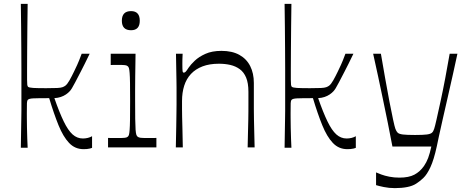

<svg xmlns="http://www.w3.org/2000/svg" viewBox="-20 -760 2396 990"><path d="M87.4 1.7Q88.4 -54.9 88.9 -91.5Q89.4 -128.1 89.9 -151Q90.4 -173.9 90.4 -190.3Q90.4 -206.7 90.4 -221.7Q90.4 -236.7 90.4 -257.7Q90.4 -278.7 90.4 -316Q90.4 -353.3 90.4 -402.7Q90.4 -452.1 89.9 -508.4Q89.4 -564.7 88.9 -624.1Q88.4 -683.4 87.4 -740H122.6Q121.6 -682.1 121.1 -619.9Q120.6 -557.6 120.1 -500.7Q119.6 -443.9 119.6 -403.1Q119.6 -362.3 119.6 -348.6Q119.6 -330.1 120.6 -323.1Q121.7 -316.1 124.4 -312.6Q130.1 -307.9 151.2 -306.6Q172.3 -305.3 217.9 -305.3Q256.3 -305.3 275.1 -306.3Q293.9 -307.3 302.1 -310.4Q310.4 -313.4 316.6 -317.9Q327.1 -325.7 338.7 -346.4Q350.3 -367.1 361.6 -390.6Q372.9 -413.7 378 -425.4Q383.1 -437.1 387.9 -448.6Q392.6 -460.1 401.1 -482.9H442.3Q415 -426.1 396.6 -390.9Q378.3 -355.7 367.7 -335.4Q357.1 -315 350.9 -305.1Q344.7 -295.1 339.9 -290Q332.1 -281.3 320.2 -273.1Q308.3 -264.9 293.1 -259.9Q278 -254.9 260.4 -254Q286 -180.4 308.4 -134.3Q330.7 -88.1 354.1 -67Q377.6 -45.9 407.3 -45.9Q420.6 -45.9 433.3 -49.1Q446 -52.4 454.7 -57.7V2.4Q450.9 4 443.6 5.9Q436.4 7.7 428.3 8.4Q420.1 9.1 410.7 9.1Q366.6 9.1 336.1 -23.1Q305.6 -55.3 281.6 -114.6Q257.6 -173.9 233.6 -253.9Q174.7 -253.9 151.6 -252.8Q128.6 -251.7 123.4 -245Q119.4 -240.6 118.9 -228.1Q118.4 -215.7 118.4 -176.4Q118.4 -171.6 118.5 -150.9Q118.6 -130.1 119.1 -101.9Q119.7 -73.7 120.6 -45.7Q121.6 -17.7 122.6 1.7Z M537.1 0V-48.7Q551.6 -48.6 563.9 -48.4Q576.3 -48.3 586.3 -48.3Q614.3 -48.3 624.3 -49.6Q634.3 -50.9 638.6 -55Q642.7 -58.1 644.9 -65.1Q647 -72 648.4 -90.2Q649.9 -108.4 650.4 -143.4Q650.9 -178.4 650.9 -237.9Q650.9 -296.4 650.4 -331.1Q649.9 -365.7 648.4 -383.6Q647 -401.4 644.9 -408.4Q642.7 -415.4 638.6 -418.6Q634.3 -422.7 624.9 -424Q615.6 -425.3 591 -425.3Q582.1 -425.3 572.6 -425.2Q563 -425.1 550.9 -424.9V-482.9H678.9Q678.7 -465.7 678.2 -433.9Q677.7 -402 677.2 -365.4Q676.7 -328.9 676.7 -296.7Q676.7 -264.6 676.7 -246.1Q676.7 -183.6 677.2 -146.9Q677.7 -110.1 679.1 -91.2Q680.6 -72.3 683.1 -65.2Q685.7 -58.1 689.9 -55Q695 -50.9 704.6 -49.6Q714.3 -48.3 743.1 -48.3Q752.6 -48.3 763.2 -48.4Q773.9 -48.6 786.4 -48.7V0ZM655.7 -604.1Q608.3 -604.1 608.3 -653Q608.3 -702.7 655.7 -702.7Q700.7 -702.7 700.7 -653Q700.7 -604.1 655.7 -604.1Z M886.6 0Q888.3 -68.4 888.8 -109.7Q889.3 -151 889.8 -176.9Q890.3 -202.7 890.3 -222.2Q890.3 -241.7 890.3 -266.4Q890.3 -290.3 890.3 -309.1Q890.3 -328 889.8 -349.4Q889.3 -370.9 888.8 -402.5Q888.3 -434.1 887.4 -482.9H921.7Q920.7 -466.4 920.5 -453.1Q920.3 -439.7 920.3 -430.1Q920.3 -402.4 921.4 -393.9Q922.4 -385.4 927.7 -385.4Q932.7 -385.4 937.5 -390.3Q942.3 -395.1 952.9 -411.6Q963.1 -426.7 984.1 -446.8Q1005 -466.9 1039.1 -482.3Q1073.1 -497.7 1122.1 -497.7Q1177 -497.7 1214.2 -477.1Q1251.4 -456.4 1270.1 -419.2Q1288.9 -382 1288.9 -332.4Q1288.9 -287.9 1288.9 -255.9Q1288.9 -223.9 1288.9 -197.9Q1289 -171.9 1289.5 -144.9Q1290 -118 1290.9 -83.9Q1291.9 -49.9 1292.9 0H1256.9Q1257.9 -49.1 1258.8 -82.2Q1259.7 -115.3 1260.2 -139.6Q1260.7 -164 1260.8 -184.9Q1260.9 -205.7 1260.9 -229.6Q1260.9 -253.6 1260.9 -287Q1260.9 -331.6 1249.1 -359.9Q1237.3 -388.1 1216.2 -403.4Q1195.1 -418.7 1167.9 -425.1Q1140.6 -431.4 1108.6 -431.4Q1060.4 -431.4 1024.5 -417.8Q988.6 -404.1 964.9 -379Q941.3 -353.9 929.9 -318.3Q918.6 -282.7 918.6 -239Q918.6 -215.4 918.6 -197.6Q918.6 -179.7 919.1 -157.1Q919.6 -134.6 920.6 -98.1Q921.6 -61.6 922.6 0Z M1447.4 1.7Q1448.4 -54.9 1448.9 -91.5Q1449.4 -128.1 1449.9 -151Q1450.4 -173.9 1450.4 -190.3Q1450.4 -206.7 1450.4 -221.7Q1450.4 -236.7 1450.4 -257.7Q1450.4 -278.7 1450.4 -316Q1450.4 -353.3 1450.4 -402.7Q1450.4 -452.1 1449.9 -508.4Q1449.4 -564.7 1448.9 -624.1Q1448.4 -683.4 1447.4 -740H1482.6Q1481.6 -682.1 1481.1 -619.9Q1480.6 -557.6 1480.1 -500.7Q1479.6 -443.9 1479.6 -403.1Q1479.6 -362.3 1479.6 -348.6Q1479.6 -330.1 1480.6 -323.1Q1481.7 -316.1 1484.4 -312.6Q1490.1 -307.9 1511.2 -306.6Q1532.3 -305.3 1577.9 -305.3Q1616.3 -305.3 1635.1 -306.3Q1653.9 -307.3 1662.1 -310.4Q1670.4 -313.4 1676.6 -317.9Q1687.1 -325.7 1698.7 -346.4Q1710.3 -367.1 1721.6 -390.6Q1732.9 -413.7 1738 -425.4Q1743.1 -437.1 1747.9 -448.6Q1752.6 -460.1 1761.1 -482.9H1802.3Q1775 -426.1 1756.6 -390.9Q1738.3 -355.7 1727.7 -335.4Q1717.1 -315 1710.9 -305.1Q1704.7 -295.1 1699.9 -290Q1692.1 -281.3 1680.2 -273.1Q1668.3 -264.9 1653.1 -259.9Q1638 -254.9 1620.4 -254Q1646 -180.4 1668.4 -134.3Q1690.7 -88.1 1714.1 -67Q1737.6 -45.9 1767.3 -45.9Q1780.6 -45.9 1793.3 -49.1Q1806 -52.4 1814.7 -57.7V2.4Q1810.9 4 1803.6 5.9Q1796.4 7.7 1788.3 8.4Q1780.1 9.1 1770.7 9.1Q1726.6 9.1 1696.1 -23.1Q1665.6 -55.3 1641.6 -114.6Q1617.6 -173.9 1593.6 -253.9Q1534.7 -253.9 1511.6 -252.8Q1488.6 -251.7 1483.4 -245Q1479.4 -240.6 1478.9 -228.1Q1478.4 -215.7 1478.4 -176.4Q1478.4 -171.6 1478.5 -150.9Q1478.6 -130.1 1479.1 -101.9Q1479.7 -73.7 1480.6 -45.7Q1481.6 -17.7 1482.6 1.7Z M1919.1 194.6V128.9Q1928.1 133 1945.9 139.7Q1963.6 146.4 1987.7 151.1Q2011.9 155.9 2039.4 155.9Q2088.1 155.9 2116.9 140.5Q2145.7 125.1 2165.9 96.3Q2179.1 77.3 2187.7 54.4Q2196.3 31.6 2204.1 -4.6H2003.4Q1991.6 -67.3 1979.2 -128.6Q1966.9 -190 1954.2 -249.8Q1941.6 -309.6 1929.2 -368.1Q1916.9 -426.7 1904 -483H1944Q1954.7 -420.9 1965.9 -356.9Q1977 -293 1987.8 -237.5Q1998.6 -182 2006.7 -144Q2014.9 -106 2018.7 -95.9Q2023.7 -82.4 2030.6 -75.7Q2037.6 -69 2057.3 -66.5Q2077 -64 2120 -64Q2161.4 -64 2180.6 -66.5Q2199.9 -69 2207.3 -75.7Q2214.7 -82.4 2218.7 -95.9Q2222.6 -106.9 2231.1 -144.9Q2239.7 -182.9 2251.8 -238.4Q2263.9 -293.9 2275.9 -357.4Q2287.9 -420.9 2298.6 -483H2338.6Q2328.9 -437.3 2315.9 -379.1Q2302.9 -321 2289 -260.2Q2275.1 -199.4 2262.9 -145.9Q2250.7 -92.4 2242.6 -54.7Q2234.4 -17 2232.4 -6.1Q2217.1 64 2199.4 102Q2181.7 140 2162.8 157.8Q2143.9 175.6 2126 186.9Q2107.4 199 2079.1 204.5Q2050.9 210 2016 210Q1985.6 210 1959.1 204.4Q1932.6 198.9 1919.1 194.6Z"/></svg>

Font: Ojuju ExtraLight
Style: Regular
Weight: 200
Designer: Chisaokwu Joboson, Mirko Velimirovic
Foundry: Udi Foundry
Version: Version 1.000